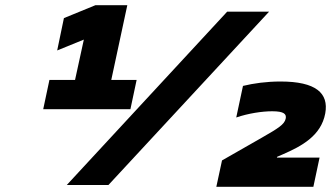

<svg xmlns="http://www.w3.org/2000/svg" viewBox="-20 -715 1279 742"><path d="M147 -293H484L508 -406H410L472 -695H349L227 -645L201 -520L304 -562L270 -406H171ZM238 0H399L1020 -670H858ZM816 7H1191L1215 -106H1050L1051 -109L1074 -119C1145 -150 1221 -190 1237 -277C1251 -355 1201 -400 1064 -400C1010 -400 960 -393 919 -383L893 -261C940 -277 993 -285 1032 -285C1078 -285 1088 -274 1084 -256C1079 -234 1055 -219 992 -183L838 -95Z"/></svg>

Font: LT Wave Black
Style: Italic
Weight: 900
Designer: Daniel Lyons
Version: Version 2.5 (Glyphs App)